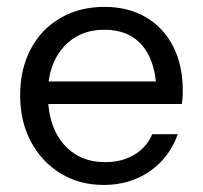

<svg xmlns="http://www.w3.org/2000/svg" viewBox="-20 -527 586 553"><path d="M478.9 -393C460.5 -429.1 434.4 -457.2 400.5 -477.2C366.6 -497.1 326.8 -507.2 281 -507.2C233.2 -507.2 190.9 -496.5 154.2 -475.3C117.4 -454.1 88.8 -424.1 68.5 -385.7C48.2 -347.3 38 -303.1 38 -252.7C38 -202.4 48.3 -157.9 69 -119.1C89.6 -80.5 118 -49.9 154.2 -27.7C190.3 -5.4 231.9 5.7 279 5.7C329.4 5.7 373.4 -7.3 411.1 -33.5C448.9 -59.5 475.8 -95.3 492 -140.4H418.4C407.4 -114.6 390 -94.8 366.1 -80.9C342.3 -66.9 314.5 -60 282.9 -60C232.6 -60 192.4 -77.7 162.4 -112.8C137.1 -142.4 123.1 -181 119.1 -227.5H503.6C504.9 -234.6 505.7 -241 506 -246.8C506.3 -252.6 506.5 -258.8 506.5 -265.3C506.5 -314.3 497.3 -356.9 478.9 -393.1ZM120 -292.3C125.4 -331.8 139.5 -364.7 162.4 -390.6C192.4 -424.4 231.9 -441.4 281 -441.4C328.7 -441.4 365.7 -425.4 391.8 -393.5C412.4 -368.3 424.5 -334.4 428.9 -292.3Z"/></svg>

Font: Diatome
Style: Regular
Weight: 400
Designer: 15.100.17
Foundry: 15.100.17
Version: Version 1.008;Fontself Maker 3.5.8